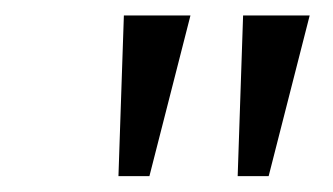

<svg xmlns="http://www.w3.org/2000/svg" viewBox="-20 -743 430 248"><path d="M287 -515.5 294 -723H380L327 -515.5ZM133 -515.5 140 -723H226L173 -515.5Z"/></svg>

Font: Public Sans Thin ExtraLight
Style: Italic
Weight: 250
Italic angle: -8°
Version: Version 2.001